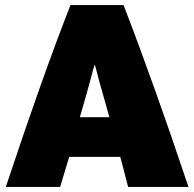

<svg xmlns="http://www.w3.org/2000/svg" viewBox="-20 -725 766 760"><path d="M726 15H487Q464 -76 456 -104H254Q250 -90 237 -48Q224 -6 218 15H3Q148 -422 259 -705H469Q591 -389 726 15ZM413 -261Q405 -288 391.5 -337.5Q378 -387 371 -410Q359 -458 355 -470Q348 -449 338 -409Q329 -374 296 -261Z"/></svg>

Font: Repo
Style: ExtraBlack
Weight: 1000
Designer: Stefan Peev
Foundry: Context Ltd
Version: Version 001.000